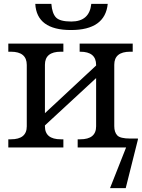

<svg xmlns="http://www.w3.org/2000/svg" viewBox="-20 -761 732 991"><path d="M536.1 -741.2Q522.5 -606 346.2 -606Q169.4 -606 162.1 -741.2H245.1Q249 -691.9 269 -670.9Q289.1 -649.9 348.1 -649.9Q441.9 -649.9 451.2 -741.2ZM380.9 -42H394Q476.1 -42 476.1 -108.9V-357.9L211.9 -113.8V-108.9Q211.9 -42 293.9 -42H307.1V0H22.9V-42H36.1Q118.2 -42 118.2 -108.9V-425.8Q118.2 -494.1 36.1 -494.1H22.9V-536.1H307.1V-494.1H293.9Q211.9 -494.1 211.9 -426.8V-176.8L476.1 -422.9V-425.8Q476.1 -494.1 394 -494.1H391.1V-536.1H665V-494.1H651.9Q569.8 -494.1 569.8 -426.8V-109.9Q569.8 -79.1 585 -62.5Q600.1 -45.9 651.9 -45.9H691.9V-41L628.9 210H547.9L630.9 0H380.9Z"/></svg>

Font: Noto Serif
Style: Regular
Weight: 400
Designer: Monotype Design team
Foundry: Monotype Imaging Inc.
Version: Version 1.02